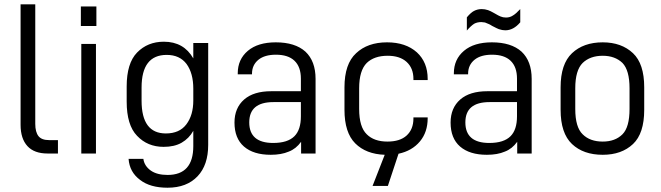

<svg xmlns="http://www.w3.org/2000/svg" viewBox="-20 -710 3059 888"><path d="M106.9 -34.2Q75.2 -68.8 75.2 -132.8V-689.9H143.1V-137.2Q143.1 -99.1 158.2 -80.1Q172.9 -62 207 -62H248V0H200.2Q138.2 0 106.9 -34.2Z M425.8 -680.2V-589.8H354V-680.2ZM423.8 -506.8V0H356V-506.8Z M627.9 122.1Q579.1 85.9 574.7 24.9H643.1Q647.5 57.6 677.7 79.1Q706.5 99.1 754.9 99.1Q874 99.1 874 -34.2V-105Q854.5 -69.8 819.8 -49.8Q786.6 -30.8 736.8 -30.8Q662.1 -30.8 613.8 -82Q565.9 -131.3 565.9 -240.2V-310.1Q565.9 -417.5 613.8 -466.8Q662.6 -517.1 737.8 -517.1Q830.1 -517.1 874 -439.9V-511.2H942.9V-40Q942.9 53.2 894 105Q843.8 158.2 754.9 158.2Q674.3 158.2 627.9 122.1ZM841.8 -134.8Q874 -177.2 874 -245.1V-299.8Q874 -371.1 842.8 -414.1Q811 -456.1 751 -456.1Q634.8 -456.1 634.8 -305.2V-244.1Q634.8 -92.8 747.1 -92.8Q810.1 -92.8 841.8 -134.8Z M1392.6 -471.2Q1439.5 -427.2 1439.5 -345.2V0H1372.6V-54.2Q1349.1 -21.5 1315.4 -8.8Q1281.2 5.9 1232.4 5.9Q1152.3 5.9 1108.4 -32.2Q1064.5 -70.3 1064.5 -143.1Q1064.5 -210.9 1109.4 -250Q1153.3 -288.1 1234.4 -288.1H1371.6V-346.2Q1371.6 -400.9 1341.8 -429.2Q1312.5 -457 1256.3 -457Q1204.6 -457 1175.8 -434.1Q1145.5 -409.7 1145.5 -369.1V-366.2H1079.6V-371.1Q1079.6 -435.5 1126.5 -475.1Q1172.9 -514.2 1255.4 -514.2Q1344.7 -514.2 1392.6 -471.2ZM1341.8 -80.1Q1371.6 -109.9 1371.6 -171.9V-237.8H1244.6Q1132.8 -237.8 1132.8 -144Q1132.8 -48.8 1243.7 -48.8Q1310.5 -48.8 1341.8 -80.1Z M1892.1 -345.2Q1892.1 -395 1860.4 -423.8Q1829.1 -452.1 1772.9 -452.1Q1710.9 -452.1 1676.3 -418.9Q1641.1 -383.8 1641.1 -301.8V-206.1Q1641.1 -122.6 1676.3 -88.9Q1710 -55.2 1772 -55.2Q1829.6 -55.2 1860.4 -83Q1892.1 -111.8 1892.1 -162.1V-167H1958V-163.1Q1958 -99.1 1922.4 -56.2Q1885.7 -12.2 1823.2 1L1773.9 149.9H1703.1L1759.3 5.9Q1672.9 2.9 1623 -46.9Q1573.2 -96.7 1573.2 -202.1V-306.2Q1573.2 -414.6 1627 -463.9Q1680.2 -514.2 1770 -514.2Q1856.4 -514.2 1908.2 -467.8Q1958 -421.9 1958 -345.2V-339.8H1892.1Z M2139.2 -629.9Q2157.7 -651.9 2171.9 -659.2Q2188.5 -668 2208 -668Q2222.7 -668 2237.3 -663.1Q2246.6 -660.2 2268.1 -647.9Q2286.1 -637.2 2294.9 -633.8Q2306.2 -628.9 2320.3 -628.9Q2338.4 -628.9 2352.1 -638.2Q2365.2 -645.5 2386.2 -668V-606.9Q2355 -569.8 2316.9 -569.8Q2303.2 -569.8 2287.1 -575.2Q2281.2 -577.1 2254.9 -590.8Q2254.4 -591.3 2252.4 -592.5Q2250.5 -593.8 2247.8 -595.2Q2245.1 -596.7 2242.2 -598.1Q2226.6 -604.5 2223.1 -606Q2211.4 -607.9 2206.1 -607.9Q2187 -607.9 2172.9 -600.1Q2157.2 -589.8 2139.2 -568.8ZM2392.1 -471.2Q2439 -427.2 2439 -345.2V0H2372.1V-54.2Q2348.6 -21.5 2314.9 -8.8Q2280.8 5.9 2231.9 5.9Q2151.9 5.9 2107.9 -32.2Q2064 -70.3 2064 -143.1Q2064 -210.9 2108.9 -250Q2152.8 -288.1 2233.9 -288.1H2371.1V-346.2Q2371.1 -400.9 2341.3 -429.2Q2312 -457 2255.9 -457Q2204.1 -457 2175.3 -434.1Q2145 -409.7 2145 -369.1V-366.2H2079.1V-371.1Q2079.1 -435.5 2126 -475.1Q2172.4 -514.2 2254.9 -514.2Q2344.2 -514.2 2392.1 -471.2ZM2341.3 -80.1Q2371.1 -109.9 2371.1 -171.9V-237.8H2244.1Q2132.3 -237.8 2132.3 -144Q2132.3 -48.8 2243.2 -48.8Q2310.1 -48.8 2341.3 -80.1Z M2572.8 -202.1V-306.2Q2572.8 -414.1 2625.5 -463.9Q2678.7 -514.2 2767.6 -514.2Q2854.5 -514.2 2907.7 -463.9Q2959.5 -415 2959.5 -306.2V-202.1Q2959.5 -92.8 2907.7 -43.9Q2855 5.9 2767.6 5.9Q2678.2 5.9 2625.5 -43.9Q2572.8 -93.8 2572.8 -202.1ZM2858.9 -88.9Q2891.6 -121.6 2891.6 -206.1V-301.8Q2891.6 -384.8 2858.9 -418.9Q2824.2 -452.1 2767.6 -452.1Q2709.5 -452.1 2674.8 -418.9Q2640.6 -384.8 2640.6 -301.8V-206.1Q2640.6 -121.6 2674.8 -88.9Q2708.5 -55.2 2767.6 -55.2Q2825.2 -55.2 2858.9 -88.9Z"/></svg>

Font: D-DIN-PRO
Style: Regular
Weight: 400
Designer: Charles Nix
Foundry: Datto Inc.
Version: Version 1.000;hotconv 1.0.109;makeotfexe 2.5.65596